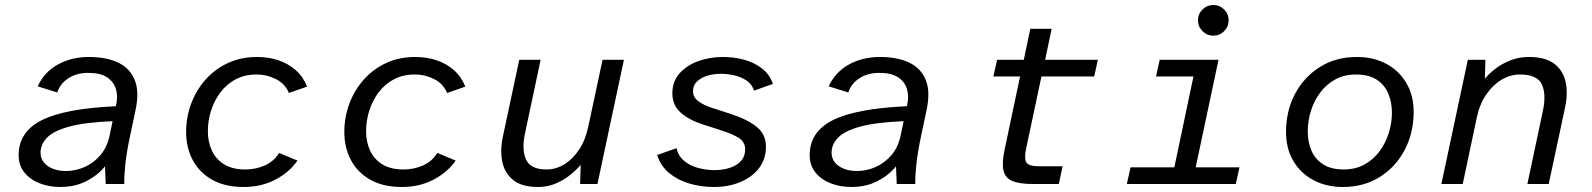

<svg xmlns="http://www.w3.org/2000/svg" viewBox="-20 -735 6360 767"><path d="M220.2 12Q176.5 12 138.8 -2.6Q101 -17.1 77.8 -45.6Q54.5 -74 54.5 -115.3Q54.5 -208.5 147 -255Q239.4 -301.5 442.9 -310.7L443.9 -315.4Q451.6 -349.3 443.4 -378.4Q435.2 -407.4 408.4 -425.7Q381.7 -443.9 332.6 -443.9Q285.8 -443.9 252.7 -422.1Q219.6 -400.3 208.8 -365.7L130.3 -390.1Q157.9 -448.4 212.2 -477.9Q266.5 -507.4 334.8 -507.4Q405.2 -507.4 452.5 -484.7Q499.7 -462 518.5 -414.7Q537.4 -367.3 520.8 -292L499.5 -191.5Q485.7 -126.3 480.7 -79.1Q475.8 -31.9 476.4 0H402.2L399.4 -70.7Q372.4 -36.1 326.4 -12.1Q280.4 12 220.2 12ZM243.7 -51.9Q281.9 -51.9 317.9 -67.8Q353.8 -83.7 380.9 -115.1Q407.9 -146.5 417.8 -193.3L429.8 -250.9Q319.2 -246.4 256.3 -229.2Q193.5 -212 167.7 -184.9Q142 -157.8 142 -125.5Q142 -92 170.5 -72Q199.1 -51.9 243.7 -51.9Z M953.1 12Q878.7 12 827.5 -16.9Q776.2 -45.9 749.9 -95.6Q723.5 -145.3 723.5 -208Q723.5 -266.8 743.6 -320.7Q763.7 -374.7 800.9 -416.7Q838.1 -458.8 890.3 -483.1Q942.5 -507.4 1007.1 -507.4Q1051.5 -507.4 1090.9 -494.6Q1130.4 -481.8 1160.6 -455.4Q1190.7 -429 1207 -389.1L1134.2 -363.6Q1118.5 -400.8 1082.3 -419.1Q1046.1 -437.4 1005.6 -437.4Q957.8 -437.4 921.5 -418.2Q885.3 -399 860.6 -366.1Q835.9 -333.3 823.1 -293Q810.4 -252.6 810.4 -210.8Q810.4 -167.6 826.6 -133Q842.9 -98.3 875.9 -78.2Q909 -58 960.1 -58Q1002 -58 1038.2 -74.2Q1074.4 -90.5 1095 -124L1168.4 -93.5Q1135.9 -46.7 1080 -17.4Q1024.1 12 953.1 12Z M1585.1 12Q1510.7 12 1459.5 -16.9Q1408.2 -45.9 1381.9 -95.6Q1355.5 -145.3 1355.5 -208Q1355.5 -266.8 1375.6 -320.7Q1395.7 -374.7 1432.9 -416.7Q1470.1 -458.8 1522.3 -483.1Q1574.5 -507.4 1639.1 -507.4Q1683.5 -507.4 1722.9 -494.6Q1762.4 -481.8 1792.6 -455.4Q1822.7 -429 1839 -389.1L1766.2 -363.6Q1750.5 -400.8 1714.3 -419.1Q1678.1 -437.4 1637.6 -437.4Q1589.8 -437.4 1553.5 -418.2Q1517.3 -399 1492.6 -366.1Q1467.9 -333.3 1455.1 -293Q1442.4 -252.6 1442.4 -210.8Q1442.4 -167.6 1458.6 -133Q1474.9 -98.3 1507.9 -78.2Q1541 -58 1592.1 -58Q1634 -58 1670.2 -74.2Q1706.4 -90.5 1727 -124L1800.4 -93.5Q1767.9 -46.7 1712 -17.4Q1656.1 12 1585.1 12Z M2128.7 12Q2065.3 12 2030.5 -15.5Q1995.8 -43 1986.5 -89.3Q1977.3 -135.6 1988.9 -189.5L2054.3 -496H2139.6L2077.7 -204.2Q2063.4 -139.1 2081 -98.5Q2098.5 -58 2163.6 -58Q2200.4 -58 2234.1 -78.4Q2267.8 -98.9 2293.4 -137.3Q2318.9 -175.7 2330.1 -229.5L2387.1 -496H2472.4L2366.7 0H2297.4L2299.7 -76.5Q2282.9 -56.5 2257.3 -35.8Q2231.8 -15.2 2199.4 -1.6Q2166.9 12 2128.7 12Z M2831.7 12Q2782.7 12 2736 -1.2Q2689.4 -14.4 2654.5 -42.6Q2619.6 -70.7 2605.3 -115.8L2682.6 -143Q2689.8 -111.4 2713.6 -91.8Q2737.4 -72.2 2769.9 -63.8Q2802.4 -55.4 2835.3 -55.4Q2867.8 -55.4 2895.6 -64.6Q2923.3 -73.7 2940 -91.9Q2956.7 -110 2956.7 -138.3Q2956.7 -168.4 2930.5 -184.5Q2904.4 -200.6 2863.4 -213.4L2786.3 -238.4Q2730.9 -256.4 2698.4 -285.9Q2665.9 -315.3 2665.9 -362.7Q2665.9 -410.1 2695.1 -442.4Q2724.3 -474.7 2770.2 -491.1Q2816.2 -507.4 2867.3 -507.4Q2910.4 -507.4 2951.1 -496.8Q2991.7 -486.1 3022.9 -462.5Q3054.2 -438.9 3067.6 -399.8L2992.3 -372.9Q2984.6 -397.8 2963.4 -412.5Q2942.2 -427.2 2914.6 -433.7Q2887 -440.2 2859.6 -440.2Q2831.7 -440.2 2806.1 -432.6Q2780.4 -424.9 2764.5 -409.6Q2748.5 -394.4 2748.5 -371.1Q2748.5 -346 2770 -330.4Q2791.5 -314.8 2822.8 -304.6L2901.6 -279Q2967.3 -257.3 3003.6 -227.6Q3039.8 -197.9 3039.8 -149.4Q3039.8 -98.5 3011.5 -62.4Q2983.2 -26.3 2936.1 -7.1Q2889.1 12 2831.7 12Z M3380.2 12Q3336.5 12 3298.8 -2.6Q3261 -17.1 3237.8 -45.6Q3214.5 -74 3214.5 -115.3Q3214.5 -208.5 3307 -255Q3399.4 -301.5 3602.9 -310.7L3603.9 -315.4Q3611.6 -349.3 3603.4 -378.4Q3595.2 -407.4 3568.4 -425.7Q3541.7 -443.9 3492.6 -443.9Q3445.8 -443.9 3412.7 -422.1Q3379.6 -400.3 3368.8 -365.7L3290.3 -390.1Q3317.9 -448.4 3372.2 -477.9Q3426.5 -507.4 3494.8 -507.4Q3565.2 -507.4 3612.5 -484.7Q3659.7 -462 3678.5 -414.7Q3697.4 -367.3 3680.8 -292L3659.5 -191.5Q3645.7 -126.3 3640.7 -79.1Q3635.8 -31.9 3636.4 0H3562.2L3559.4 -70.7Q3532.4 -36.1 3486.4 -12.1Q3440.4 12 3380.2 12ZM3403.7 -51.9Q3441.9 -51.9 3477.9 -67.8Q3513.8 -83.7 3540.9 -115.1Q3567.9 -146.5 3577.8 -193.3L3589.8 -250.9Q3479.2 -246.4 3416.3 -229.2Q3353.5 -212 3327.7 -184.9Q3302 -157.8 3302 -125.5Q3302 -92 3330.5 -72Q3359.1 -51.9 3403.7 -51.9Z M4105.3 0Q4051 0 4022.9 -12.5Q3994.9 -25 3988.5 -55.1Q3982.2 -85.2 3992.8 -135.6L4055 -429.5H3948.4L3963.2 -496H4069.8L4095.8 -620H4181.1L4155.1 -496H4365.8L4351 -429.5H4140.3L4079 -140.7Q4070.6 -100.3 4080.4 -85.5Q4090.2 -70.8 4131.1 -70.8H4224.9L4209.8 0Z M4481.5 0 4496.3 -66.5H4671.2L4747.6 -429.5H4598L4612.8 -496H4847.7L4756.5 -66.5H4931.4L4916.6 0ZM4826.9 -592.5Q4802 -592.5 4783.8 -610.7Q4765.6 -628.8 4765.6 -653.8Q4765.6 -679.3 4783.8 -697.1Q4802 -715 4826.9 -715Q4852.4 -715 4870.3 -697.1Q4888.1 -679.3 4888.1 -653.8Q4888.1 -628.8 4870.3 -610.7Q4852.4 -592.5 4826.9 -592.5Z M5344.1 12Q5279.7 12 5228.3 -14.7Q5176.9 -41.4 5147.1 -91Q5117.4 -140.5 5117.4 -208Q5117.4 -291.4 5152.9 -359.1Q5188.5 -426.8 5252.3 -467.1Q5316 -507.4 5400.4 -507.4Q5465.8 -507.4 5516.7 -480.7Q5567.6 -454 5597.4 -404.6Q5627.2 -355.2 5627.2 -287.4Q5627.2 -204.3 5591.6 -136.4Q5556.1 -68.6 5492.4 -28.3Q5428.8 12 5344.1 12ZM5348.3 -58Q5394.7 -58 5430.7 -77.8Q5466.6 -97.6 5491 -130.7Q5515.4 -163.8 5527.9 -203.8Q5540.4 -243.9 5540.4 -285.1Q5540.4 -327.1 5525.7 -361.6Q5511.1 -396.2 5479.5 -416.8Q5447.9 -437.4 5396.3 -437.4Q5350.1 -437.4 5314 -417.6Q5278 -397.8 5253.6 -364.7Q5229.1 -331.6 5216.7 -291.6Q5204.2 -251.5 5204.2 -210.3Q5204.2 -168.4 5218.8 -133.8Q5233.4 -99.2 5265.6 -78.6Q5297.7 -58 5348.3 -58Z M5738 0 5843.7 -496H5913.9L5911.7 -420.5Q5927.9 -440.4 5953.7 -460.3Q5979.4 -480.3 6013.6 -493.8Q6047.8 -507.4 6087.3 -507.4Q6154.1 -507.4 6189.4 -480.1Q6224.7 -452.8 6234.4 -407.3Q6244.1 -361.7 6232.3 -306.5L6166.8 0H6081.6L6143.4 -291.8Q6157.7 -357.5 6139.6 -397.4Q6121.5 -437.4 6051.6 -437.4Q6013.9 -437.4 5978.7 -416.6Q5943.6 -395.8 5917.2 -357.4Q5890.8 -319 5879.6 -266L5823.3 0Z"/></svg>

Font: Atkinson Hyperlegible Mono ExtraLight
Style: Italic
Weight: 200
Italic angle: -12°
Monospace: yes
Designer: Elliott Scott, Megan Eiswerth, Linus Boman, Theodore Petrosky, Letters from Sweden
Foundry: Applied Design Works, Letters from Sweden
Version: Version 2.001